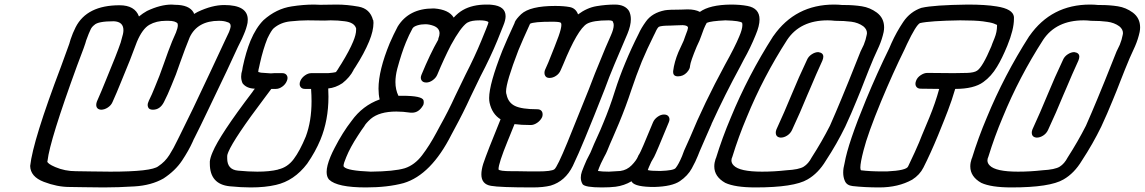

<svg xmlns="http://www.w3.org/2000/svg" viewBox="-20 -820 5008 840"><path d="M745 -799Q808 -799 827 -765L829 -759L845 -768Q908 -798 961 -798Q1064 -798 1064 -734Q1064 -727 1063 -720Q1058 -695 1047 -670Q1043 -658 1021 -615Q987 -539 892 -342Q853 -260 832 -219Q827 -210 823 -200Q806 -162 776.5 -117.5Q747 -73 695 -39Q642 -9 569 -4.5Q496 0 434 0Q392 0 347 -1L284 -2Q230 -2 171.5 -24.5Q113 -47 112 -94Q124 -205 247 -529L283 -628Q287 -645 299 -675L311 -701Q360 -797 503 -797Q570 -797 588 -748Q605 -762 623 -772Q682 -800 731 -800ZM716 -729H706Q664 -729 633.5 -711.5Q603 -694 579 -637Q553 -565 509 -460Q491 -415 472 -373Q466 -359 451.5 -349.5Q437 -340 422 -340Q408 -341 403 -351Q401 -356 401 -361Q401 -368 404 -376Q424 -421 444 -471Q491 -584 508 -634L518 -671Q520 -680 520 -688Q520 -725 478 -727Q409 -727 393 -711Q381 -702 376 -690Q371 -678 368 -672L357 -643Q354 -628 317 -532Q198 -206 188 -117Q187 -116 187 -114Q187 -104 222 -89Q264 -71 312 -71L377 -70Q419 -69 463 -69Q644 -69 673 -93Q702 -112 721 -142Q740 -172 755 -204L766 -226Q816 -325 901 -507L965 -644Q976 -666 982 -680Q988 -695 989 -703V-707Q989 -719 976 -723H975Q961 -729 938 -729Q844 -729 810 -657Q791 -611 768 -546Q750 -492 730 -446Q714 -406 697 -373Q680 -340 649 -340Q632 -340 628 -351Q626 -356 626 -361Q626 -368 630 -376L631 -379Q645 -407 658 -440Q678 -487 697 -542Q716 -597 733 -639L750 -678Q758 -698 758 -710Q758 -714 757 -717Q748 -729 716 -729Z M1106 -69Q1160 -69 1196 -78Q1197 -78 1198 -79Q1238 -88 1265 -124Q1292 -160 1318 -223Q1343 -290 1343 -377Q1343 -403 1341 -431H1314Q1300 -431 1294 -441Q1291 -446 1291 -452Q1291 -459 1294 -466Q1300 -480 1314 -490Q1328 -500 1342 -500H1416Q1440 -502 1447 -504L1450 -505Q1457 -514 1465 -528Q1469 -534 1474 -542Q1509 -599 1525 -638Q1538 -669 1538 -689V-696Q1530 -722 1488 -727Q1459 -731 1427 -731L1400 -730L1326 -731Q1293 -731 1250 -726.5Q1207 -722 1177 -696Q1167 -687 1150 -652Q1131 -605 1117 -542L1114 -528Q1110 -513 1110 -507V-505L1122 -502L1165 -499Q1173 -499 1180 -500H1215Q1229 -500 1235 -490Q1238 -485 1238 -479Q1238 -473 1235 -466Q1229 -451 1215 -441Q1201 -431 1187 -431H1167Q1156 -416 1140 -395Q1004 -215 979 -155Q974 -143 974 -138V-127Q974 -78 1021 -73.5Q1068 -69 1106 -69ZM1077 0Q1035 0 985 -5Q898 -14 898 -104V-114Q900 -131 910 -154Q941 -229 1084 -417Q1089 -425 1095 -432Q1058 -433 1041 -456Q1035 -470 1035 -485Q1035 -499 1040 -514V-515L1042 -527Q1056 -593 1076 -642Q1100 -699 1133 -732Q1189 -782 1256 -792Q1307 -800 1354 -800L1381 -799L1454 -800Q1498 -800 1548.5 -791Q1599 -782 1612 -732H1613Q1614 -726 1614 -720Q1614 -685 1595 -639Q1573 -586 1535 -527Q1531 -520 1527 -515V-514Q1511 -482 1478 -456Q1448 -436 1416 -433Q1417 -415 1417 -397Q1417 -294 1382 -209Q1360 -156 1324 -104Q1267 -29 1187 -11Q1140 0 1077 0Z M1602 -69Q1704 -70 1751 -84Q1794 -98 1826.5 -140.5Q1859 -183 1890 -241L1905 -269Q1941 -333 1972 -401L2017 -494Q2057 -572 2085 -640Q2097 -669 2107 -694Q2117 -719 2117 -722Q2117 -724 2113 -726Q2101 -731 2079 -731Q2043 -731 2027 -722L2023 -720Q1995 -700 1953 -623Q1923 -565 1893 -493Q1887 -479 1873 -469Q1859 -459 1845 -459Q1830 -459 1824 -469Q1821 -474 1821 -480Q1821 -486 1824 -493Q1862 -585 1897 -646L1898 -652Q1903 -664 1903 -674Q1903 -697 1877 -707Q1858 -714 1841 -714Q1822 -714 1806 -709Q1790 -704 1785 -696Q1769 -667 1756 -635Q1737 -589 1718 -519Q1710 -488 1710 -461Q1710 -428 1723 -401H1740Q1827 -401 1833 -381Q1834 -377 1834 -373Q1834 -367 1832 -361L1829 -356Q1811 -327 1783 -327H1777Q1742 -332 1714 -332Q1640 -332 1602 -300Q1579 -279 1574 -268Q1564 -255 1546 -227Q1512 -175 1495 -133Q1483 -105 1483 -95Q1483 -91 1485 -90Q1500 -73 1602 -69ZM1581 0Q1455 0 1420 -34L1419 -35Q1409 -47 1409 -68Q1409 -94 1426 -135Q1433 -152 1444 -173Q1479 -241 1518 -291Q1566 -358 1641 -385Q1636 -406 1636 -432Q1636 -512 1685 -631Q1701 -668 1720 -704Q1769 -783 1875 -783H1880Q1944 -778 1965 -743Q1984 -764 2005 -776Q2047 -800 2108 -800Q2128 -800 2131 -799H2132Q2192 -793 2192 -749Q2192 -732 2182 -708L2156 -643Q2126 -570 2082 -486Q2061 -444 2039 -397Q2007 -327 1970 -259L1955 -231Q1866 -55 1746 -19Q1676 0 1581 0Z M2311 0Q2165 0 2128 -7Q2086 -14 2086 -57Q2086 -77 2094 -103Q2111 -154 2170 -298Q2133 -321 2122 -370Q2120 -379 2120 -391Q2120 -452 2178 -599Q2196 -643 2232 -721V-723Q2239 -738 2260 -758Q2299 -794 2409 -794Q2447 -794 2473 -789Q2499 -784 2509 -757Q2548 -786 2589.5 -793Q2631 -800 2670 -800Q2714 -800 2732 -772Q2740 -756 2740 -736Q2740 -708 2725 -672L2668 -538Q2644 -481 2626 -431Q2577 -306 2540 -217Q2510 -144 2486 -94Q2453 -27 2389 -8Q2357 0 2311 0ZM2332 -70Q2393 -70 2405.5 -79.5Q2418 -89 2462 -196L2556 -429Q2574 -479 2629 -611L2653 -666Q2665 -693 2665 -710Q2665 -718 2662 -723Q2662 -731 2642 -731Q2575 -731 2548 -716Q2507 -692 2444 -538L2433 -513Q2427 -498 2413 -488.5Q2399 -479 2384 -479Q2370 -479 2365 -489Q2362 -494 2362 -501Q2362 -507 2364 -513L2379 -547Q2411 -626 2424 -662Q2436 -696 2436 -711Q2436 -717 2434 -720Q2430 -725 2396 -725Q2314 -725 2299 -716Q2266 -644 2248 -600Q2194 -460 2194 -420Q2194 -411 2196 -407Q2203 -371 2233 -356.5Q2263 -342 2331 -342Q2345 -342 2351 -332Q2354 -327 2354 -320Q2354 -314 2352 -308Q2345 -293 2330.5 -283Q2316 -273 2302 -273Q2260 -273 2231 -277L2208 -220L2201 -203Q2161 -105 2161 -80V-79Q2164 -71 2220 -71H2240Q2276 -71 2302 -70Z M2644 -69 2694 -72Q2723 -76 2743.5 -97Q2764 -118 2771 -135Q2773 -141 2777 -146Q2784 -156 2837 -285Q2843 -299 2857 -309Q2871 -319 2885 -319Q2900 -319 2906 -309Q2909 -304 2909 -298Q2909 -292 2906 -285Q2851 -151 2842 -134Q2828 -112 2819 -89Q2816 -82 2814 -76Q2826 -72 2869 -72Q2928 -74 2936 -85Q2949 -101 2964 -137L2973 -161Q2986 -189 2999 -219Q3059 -365 3152 -537Q3196 -616 3214 -660Q3228 -692 3228 -711Q3228 -716 3227 -720Q3219 -729 3154 -731Q3089 -728 3072 -720Q3066 -710 3059 -693Q3052 -675 3048 -663Q3044 -651 3040 -642L3028 -616Q3001 -551 2999 -532Q2999 -526 2996 -519Q2993 -512 2985 -503Q2969 -486 2946 -486Q2925 -486 2925 -505V-509Q2930 -549 2948 -592L2971 -642Q2974 -649 2977 -659Q2980 -669 2984 -678Q2988 -687 2989 -694Q2990 -696 2990 -698Q2990 -709 2967 -710Q2950 -710 2936 -709Q2922 -708 2911 -708Q2875 -708 2863 -703Q2856 -699 2846 -676L2840 -664Q2812 -608 2788 -551Q2763 -489 2742 -426Q2718 -353 2688 -281Q2675 -249 2661.5 -219Q2648 -189 2636 -159Q2632 -149 2623 -133Q2606 -100 2601 -86L2596 -72Q2614 -69 2644 -69ZM2613 0Q2540 0 2529 -14Q2521 -27 2521 -43Q2521 -56 2526 -70L2535 -93Q2544 -117 2563 -152L2566 -159Q2579 -191 2593 -221Q2607 -251 2619 -281Q2648 -350 2670 -421Q2690 -484 2716 -546Q2742 -609 2774 -672Q2785 -697 2806 -726Q2833 -764 2889 -775Q2906 -778 2959 -778Q2973 -779 2988 -779Q3021 -779 3042 -768Q3085 -799 3177 -800Q3219 -800 3250 -794Q3303 -784 3303 -735Q3303 -707 3286 -667Q3263 -610 3234 -559L3219 -530Q3151 -405 3093 -278V-277Q3080 -249 3067.5 -219Q3055 -189 3041 -158L3033 -138Q3024 -115 3006.5 -83Q2989 -51 2954.5 -27.5Q2920 -4 2842 -2Q2761 -2 2745 -23L2743 -27Q2711 -8 2673 -3Q2648 0 2613 0Z M3396 -218H3395Q3381 -219 3376 -229Q3374 -234 3374 -240Q3374 -245 3376 -251L3377 -254Q3412 -330 3443 -405.5Q3474 -481 3511 -559Q3517 -573 3531.5 -582.5Q3546 -592 3560 -592Q3582 -589 3582 -572Q3582 -565 3578 -555Q3550 -494 3525 -434L3512 -404Q3481 -328 3445 -251Q3438 -236 3424 -227Q3410 -218 3396 -218ZM3285 0Q3196 0 3153 -20Q3105 -47 3105 -92Q3105 -108 3111 -126L3112 -127Q3140 -218 3177 -305Q3253 -490 3363 -662L3364 -663Q3460 -800 3629 -800Q3647 -800 3666 -798H3678Q3715 -798 3750.5 -792.5Q3786 -787 3816 -765Q3848 -741 3848 -700Q3848 -691 3846 -680Q3839 -648 3826 -618L3802 -565Q3781 -515 3762 -466Q3746 -424 3728 -381Q3705 -324 3678 -266Q3641 -190 3593 -117Q3560 -62 3513 -35Q3454 0 3285 0ZM3314 -69Q3367 -69 3420 -75Q3476 -78 3496.5 -91Q3517 -104 3531 -131Q3576 -201 3611 -270Q3637 -329 3661 -387L3693 -465Q3712 -514 3745 -595L3759 -624Q3768 -646 3772 -668Q3773 -672 3773 -675Q3773 -692 3757 -705Q3735 -721 3704.5 -725Q3674 -729 3633 -729Q3616 -731 3601 -731Q3481 -731 3424 -646Q3319 -483 3247 -307Q3211 -222 3184 -134Q3180 -126 3180 -118Q3180 -106 3190 -96Q3216 -69 3314 -69Z M3827 0Q3763 0 3710 -6Q3684 -9 3676 -29Q3669 -45 3669 -65Q3669 -84 3675 -106Q3690 -193 3769 -384Q3817 -500 3870 -608Q3875 -619 3880 -631Q3902 -680 3932 -724.5Q3962 -769 4012 -786H4013Q4065 -798 4214 -800Q4292 -800 4340 -792Q4412 -781 4416 -746V-737Q4416 -691 4387 -620Q4364 -564 4342 -528Q4317 -486 4282 -461Q4241 -431 4159 -431Q4144 -380 4127 -336Q4117 -309 4084 -228Q4051 -148 4020 -87Q4004 -55 3971 -34Q3910 0 3827 0ZM3860 -70Q3946 -74 3953 -92Q3987 -163 4001 -197L4013 -227L4046 -306Q4072 -369 4089 -431L4008 -432Q3994 -432 3988 -442Q3985 -447 3985 -453Q3985 -460 3988 -467Q3993 -481 4008 -491Q4023 -501 4037 -501L4152 -500L4211 -501Q4242 -502 4255 -511Q4279 -527 4317 -617Q4319 -624 4331 -653Q4342 -680 4342 -707V-711Q4341 -712 4328 -717Q4315 -722 4281 -726.5Q4247 -731 4181 -731Q4049 -729 4005 -719Q3988 -711 3948 -627L3937 -603Q3887 -502 3835 -377Q3776 -234 3758 -162Q3744 -108 3744 -87Q3744 -78 3747 -75Q3786 -70 3841 -70Z M4516 -218H4515Q4501 -219 4496 -229Q4494 -234 4494 -240Q4494 -245 4496 -251L4497 -254Q4532 -330 4563 -405.5Q4594 -481 4631 -559Q4637 -573 4651.5 -582.5Q4666 -592 4680 -592Q4702 -589 4702 -572Q4702 -565 4698 -555Q4670 -494 4645 -434L4632 -404Q4601 -328 4565 -251Q4558 -236 4544 -227Q4530 -218 4516 -218ZM4405 0Q4316 0 4273 -20Q4225 -47 4225 -92Q4225 -108 4231 -126L4232 -127Q4260 -218 4297 -305Q4373 -490 4483 -662L4484 -663Q4580 -800 4749 -800Q4767 -800 4786 -798H4798Q4835 -798 4870.5 -792.5Q4906 -787 4936 -765Q4968 -741 4968 -700Q4968 -691 4966 -680Q4959 -648 4946 -618L4922 -565Q4901 -515 4882 -466Q4866 -424 4848 -381Q4825 -324 4798 -266Q4761 -190 4713 -117Q4680 -62 4633 -35Q4574 0 4405 0ZM4434 -69Q4487 -69 4540 -75Q4596 -78 4616.5 -91Q4637 -104 4651 -131Q4696 -201 4731 -270Q4757 -329 4781 -387L4813 -465Q4832 -514 4865 -595L4879 -624Q4888 -646 4892 -668Q4893 -672 4893 -675Q4893 -692 4877 -705Q4855 -721 4824.5 -725Q4794 -729 4753 -729Q4736 -731 4721 -731Q4601 -731 4544 -646Q4439 -483 4367 -307Q4331 -222 4304 -134Q4300 -126 4300 -118Q4300 -106 4310 -96Q4336 -69 4434 -69Z"/></svg>

Font: Bubblez Graffiti
Style: Italic
Weight: 400
Italic angle: -22.5°
Designer: GGBotNet
Foundry: GGBotNet
Version: 1.00